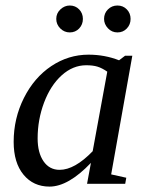

<svg xmlns="http://www.w3.org/2000/svg" viewBox="-20 -670 540 700"><path d="M385.3 -34.2 440.4 -22 436.5 0H297.4L311.5 -76.2Q229 10.3 160.6 10.3Q101.6 10.3 65.7 -33.2Q29.8 -76.7 29.8 -152.8Q29.8 -238.3 67.1 -312.7Q104.5 -387.2 167 -429Q229.5 -470.7 302.7 -470.7Q361.8 -470.7 414.1 -450.2L436 -466.8H462.4ZM371.1 -408.7Q352.1 -421.9 335.4 -427Q318.8 -432.1 294.4 -432.1Q245.6 -432.1 204.8 -395.3Q164.1 -358.4 140.6 -295.9Q117.2 -233.4 117.2 -165.5Q117.2 -113.3 138.7 -82Q160.2 -50.8 197.3 -50.8Q252.4 -50.8 317.9 -118.7ZM456.1 -601.1Q456.1 -580.6 442.4 -566.2Q428.7 -551.8 408.2 -551.8Q387.7 -551.8 373.5 -566.9Q359.4 -582 359.4 -601.1Q359.4 -621.6 373.5 -635.7Q387.7 -649.9 408.2 -649.9Q428.7 -649.9 442.4 -635.7Q456.1 -621.6 456.1 -601.1ZM282.2 -601.1Q282.2 -580.6 268.6 -566.2Q254.9 -551.8 234.4 -551.8Q214.4 -551.8 199.7 -566.4Q185.1 -581.1 185.1 -601.1Q185.1 -621.6 200.2 -635.7Q215.3 -649.9 234.4 -649.9Q254.9 -649.9 268.6 -635.7Q282.2 -621.6 282.2 -601.1Z"/></svg>

Font: Liberation Serif
Style: Italic
Weight: 400
Italic angle: -16.333°
Designer: Steve Matteson
Foundry: Ascender Corporation
Version: Version 2.1.5